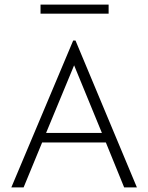

<svg xmlns="http://www.w3.org/2000/svg" viewBox="-20 -809 640 829"><path d="M516 0 437 -194H162L82 0H29L296 -634H306L571 0ZM300 -527 179 -235H420ZM155 -750V-789H449V-750Z"/></svg>

Font: Inconsolata Expanded Light
Style: Regular
Weight: 300
Width: 7
Monospace: yes
Designer: Raph Levien, Cyreal, Brenton Simpson
Foundry: Raph Levien, Cyreal, Google
Version: Version 3.001; ttfautohint (v1.8.2.53-6de2)